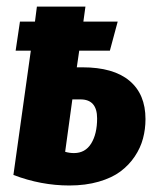

<svg xmlns="http://www.w3.org/2000/svg" viewBox="-20 -551 487 587"><path d="M231.9 -345.2Q326.7 -345.2 375.7 -304.2Q424.8 -263.2 424.8 -187Q424.8 -156.2 417.2 -127.7Q409.7 -99.1 392.1 -72.8Q374.5 -46.4 348.4 -26.9Q322.3 -7.3 282 4.4Q241.7 16.1 191.9 16.1Q105.5 16.1 21 -16.1L74.2 -396H27.8L41 -484.9H86.9L92.8 -530.8H241.2L234.9 -484.9H339.8L315.9 -396H222.2L214.8 -345.2ZM206.1 -83Q240.7 -83 258.8 -112.3Q276.9 -141.6 276.9 -189Q276.9 -247.1 226.1 -247.1H201.2L179.2 -86.9Q192.4 -83 206.1 -83Z"/></svg>

Font: Fira Sans Compressed
Style: Bold Italic
Weight: 700
Width: 3
Italic angle: -8°
Designer: Carrois Corporate & Edenspiekermann AG
Foundry: Carrois Corporate GbR & Edenspiekermann AG
Version: Version 4.203;PS 004.203;hotconv 1.0.88;makeotf.lib2.5.64775